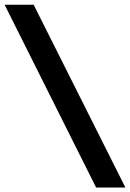

<svg xmlns="http://www.w3.org/2000/svg" viewBox="-21 -692 566 836"><path d="M525 124.5H397.5L-1 -671.5H125.5Z"/></svg>

Font: AnekLatin_SemiExpandedSemiBold
Style: Regular
Weight: 600
Width: 6
Designer: Yesha Goshar
Foundry: Ek Type
Version: Version 1.003